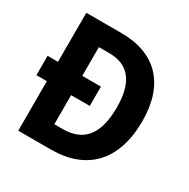

<svg xmlns="http://www.w3.org/2000/svg" viewBox="-161 -861 991 1007"><g transform="rotate(30 334.5 -357.0)"><path d="M292 -714H79V-417H16V-300H79V0H277C490 0 618 -126 618 -369C618 -593 499 -714 292 -714ZM289 -591C405 -591 466 -519 466 -364C466 -203 405 -124 276 -124H226V-300H339V-417H226V-591Z"/></g></svg>

Font: Noto Sans Thai Looped SemiCondensed
Style: Bold
Weight: 700
Width: 4
Designer: Sasikarn Vongin, Ben Mitchell
Foundry: The Fontpad Ltd
Version: Version 1.001